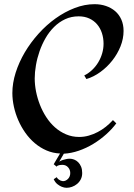

<svg xmlns="http://www.w3.org/2000/svg" viewBox="-20 -729 641 918"><path d="M570.8 -581.1Q570.8 -543.9 556.2 -507.3Q541.5 -470.7 516.8 -439.5Q492.2 -408.2 460 -384.8Q427.7 -361.3 393.1 -351.1L382.8 -368.2Q403.3 -378.4 420.4 -394.5Q437.5 -410.6 449.7 -430.9Q461.9 -451.2 468.5 -473.9Q475.1 -496.6 475.1 -520Q475.1 -546.9 467.3 -570.8Q459.5 -594.7 444.3 -612.5Q429.2 -630.4 407 -640.6Q384.8 -650.9 356 -650.9Q320.8 -650.9 291.5 -637.2Q262.2 -623.5 238.8 -600.3Q215.3 -577.1 198 -547.1Q180.7 -517.1 169.2 -484.1Q157.7 -451.2 151.9 -417.5Q146 -383.8 146 -354Q146 -323.7 152.3 -291.5Q158.7 -259.3 170.9 -228Q183.1 -196.8 201.2 -168.9Q219.2 -141.1 242.9 -120.1Q266.6 -99.1 295.7 -86.7Q324.7 -74.2 358.9 -74.2Q382.3 -74.2 404.5 -80.6Q426.8 -86.9 447.3 -97.7Q467.8 -108.4 486.1 -123Q504.4 -137.7 520 -154.8L536.1 -139.2Q515.6 -111.8 487.3 -86.4Q459 -61 426 -41Q393.1 -21 356.9 -8.5Q320.8 3.9 285.2 5.9L263.2 43.9Q271.5 38.6 280.3 35.9Q289.1 33.2 296.4 31.7Q305.2 29.8 313 29.8Q323.7 29.8 334.5 33.9Q345.2 38.1 353.8 46.6Q362.3 55.2 367.7 67.9Q373 80.6 373 98.1Q373 115.2 366.2 128.4Q359.4 141.6 348.4 150.6Q337.4 159.7 324.2 164.3Q311 168.9 298.8 168.9Q287.1 168.9 275.4 164.1Q265.6 160.2 254.9 151.9Q244.1 143.6 236.8 127.9L251 118.2Q255.4 125.5 260.7 129.2Q266.1 132.8 270.5 134.8Q275.9 136.7 280.8 137.2Q294.4 137.2 305.2 126.2Q315.9 115.2 315.9 98.1Q315.9 82.5 305.4 70.8Q294.9 59.1 277.8 59.1Q271 59.1 265.6 60.1Q260.7 61 256.6 62.7Q252.4 64.5 251 67.9L236.8 56.2L267.1 4.9Q232.4 3.4 202.1 -9.8Q171.9 -22.9 146.5 -44.4Q121.1 -65.9 101.1 -94.2Q81.1 -122.6 67.4 -154.1Q53.7 -185.5 46.4 -219Q39.1 -252.4 39.1 -284.2Q39.1 -331.5 54.9 -381.6Q70.8 -431.6 98.6 -478.8Q126.5 -525.9 164.3 -567.9Q202.1 -609.9 245.8 -641.1Q289.6 -672.4 337.2 -690.7Q384.8 -709 432.1 -709Q461.4 -709 486.6 -700.4Q511.7 -691.9 530.5 -675.8Q549.3 -659.7 560.1 -635.7Q570.8 -611.8 570.8 -581.1Z"/></svg>

Font: Redressed
Style: Regular
Weight: 400
Designer: Astigmatic (AOETI)
Foundry: Astigmatic (AOETI)
Version: Version 1.001